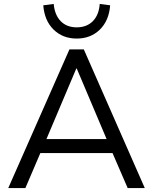

<svg xmlns="http://www.w3.org/2000/svg" viewBox="-20 -956 778 976"><path d="M22 0 333 -705H406L716 0H629L542 -201L583 -178H154L195 -201L109 0ZM368 -608 208 -230 184 -249H554L530 -230L370 -608ZM370 -760Q299 -760 252.5 -805.5Q206 -851 200 -929L253 -936Q258 -880 288.5 -848.5Q319 -817 370 -817Q421 -817 452 -848.5Q483 -880 487 -936L540 -929Q534 -851 487.5 -805.5Q441 -760 370 -760Z"/></svg>

Font: Nunito Sans 11pt
Style: Regular
Weight: 400
Version: Version 3.101;gftools[0.9.27]